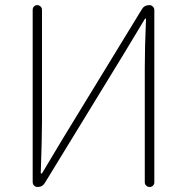

<svg xmlns="http://www.w3.org/2000/svg" viewBox="-20 -746 744 766"><path d="M129.9 0Q121.1 0 115.7 -5.9Q110.4 -11.7 110.4 -19.5V-707Q110.4 -714.8 115.7 -720.2Q121.1 -725.6 128.4 -725.6Q135.7 -725.6 141.6 -720.2Q147.5 -714.8 147.5 -707V-258.8Q147.5 -194.3 142.6 -55.7Q142.6 -53.7 145 -53.7Q147.5 -53.7 148.4 -55.7L231.4 -194.3L545.9 -709Q555.7 -725.6 576.2 -725.6Q584 -725.6 589.8 -719.7Q595.7 -713.9 595.7 -706.1V-18.6Q595.7 -10.7 590.3 -5.4Q585 0 577.1 0Q569.3 0 563.5 -5.4Q557.6 -10.7 557.6 -18.6V-472.7Q557.6 -557.6 562.5 -669.9Q563.5 -671.9 561 -671.9Q558.6 -671.9 557.6 -669.9L474.6 -532.2L159.2 -16.6Q149.4 0 129.9 0Z"/></svg>

Font: Gen Jyuu Gothic ExtraLight
Style: Regular
Weight: 100
Designer: [Source Han Sans]
Ryoko NISHIZUKA  (kana & ideographs); Paul D. Hunt (Latin, Greek & Cyrillic); Wenlong ZHANG  (bopomofo
Version: Version 1.002.20150607